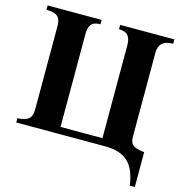

<svg xmlns="http://www.w3.org/2000/svg" viewBox="-122 -786 1013 1071"><g transform="rotate(15 385.0 -250.0)"><path d="M533 0C656 0 707 57 724 176H753V-25C675 -31 670 -59 670 -99V-577C670 -625 695 -651 753 -651V-676H440V-651C493 -651 508 -622 508 -573V-40H266V-574C266 -624 280 -651 333 -651V-676H21V-651C96 -651 104 -618 104 -576V-101C104 -61 97 -28 21 -25V0Z"/></g></svg>

Font: XITS
Style: Bold
Weight: 700
Designer: MicroPress Inc., with final additions and corrections provided by Coen Hoffman, Elsevier (retired)
Version: Version 1.302